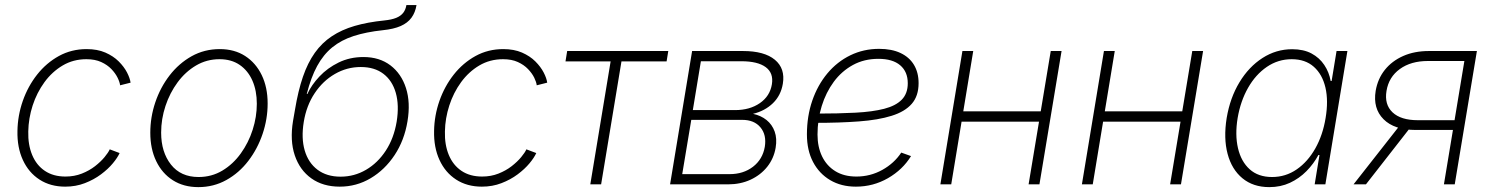

<svg xmlns="http://www.w3.org/2000/svg" viewBox="-20 -748 6053 779"><path d="M244.6 9.3Q184.6 9.3 140.4 -19.3Q96.2 -47.9 72.8 -98.9Q49.3 -149.9 50.8 -216.8Q51.8 -279.3 72.5 -338.6Q93.3 -397.9 130.6 -445.3Q168 -492.7 219 -520.8Q270 -548.8 331.5 -548.8Q375 -548.8 407.5 -534.7Q439.9 -520.5 461.7 -498.8Q483.4 -477.1 495.4 -453.9Q507.3 -430.7 509.8 -412.6L467.3 -401.9Q465.8 -415 457 -432.9Q448.2 -450.7 431.9 -467.8Q415.5 -484.9 390.6 -496.3Q365.7 -507.8 330.6 -507.8Q277.3 -507.8 234.4 -482.4Q191.4 -457 160.4 -414.6Q129.4 -372.1 112.5 -320.1Q95.7 -268.1 94.7 -214.8Q93.3 -160.6 110.6 -119.1Q127.9 -77.6 162.1 -54.7Q196.3 -31.7 245.6 -31.7Q281.7 -31.7 312 -43.7Q342.3 -55.7 365.5 -73.7Q388.7 -91.8 404.1 -110.4Q419.4 -128.9 425.3 -142.1L465.3 -127Q457 -108.4 437.7 -85.2Q418.5 -62 389.6 -40.5Q360.8 -19 324.2 -4.9Q287.6 9.3 244.6 9.3Z M784.7 11.2Q725.1 11.2 681.4 -16.6Q637.7 -44.4 613.8 -94.2Q589.8 -144 589.8 -209.5Q589.8 -272.5 610.1 -332.8Q630.4 -393.1 668 -441.9Q705.6 -490.7 757.3 -519.8Q809.1 -548.8 871.6 -548.8Q931.2 -548.8 974.6 -520.8Q1018.1 -492.7 1042 -443.1Q1065.9 -393.6 1065.9 -328.1Q1065.9 -265.1 1045.4 -204.6Q1024.9 -144 987.5 -95.2Q950.2 -46.4 898.4 -17.6Q846.7 11.2 784.7 11.2ZM785.6 -29.8Q838.9 -29.8 882.3 -55.9Q925.8 -82 957 -125.5Q988.3 -168.9 1005.1 -221.4Q1022 -273.9 1022 -327.1Q1022 -379.9 1004.2 -420.7Q986.3 -461.4 952.6 -484.6Q918.9 -507.8 870.6 -507.8Q818.8 -507.8 775.6 -482.4Q732.4 -457 700.7 -414.1Q668.9 -371.1 651.4 -318.1Q633.8 -265.1 633.8 -210Q633.8 -130.9 673.6 -80.3Q713.4 -29.8 785.6 -29.8Z M1358.4 9.3Q1290.5 9.3 1243.4 -24.2Q1196.3 -57.6 1176 -117.7Q1155.8 -177.7 1168.9 -257.3L1176.8 -302.7Q1189.5 -379.4 1209 -436.3Q1228.5 -493.2 1257.3 -533.7Q1286.1 -574.2 1326.2 -600.8Q1366.2 -627.4 1418.9 -642.8Q1471.7 -658.2 1539.1 -665Q1568.8 -668 1587.4 -675.5Q1606 -683.1 1616 -696Q1626 -709 1628.9 -727.5H1669.9Q1665 -697.3 1649.4 -676Q1633.8 -654.8 1605.5 -642.3Q1577.1 -629.9 1533.7 -625.5Q1465.3 -618.2 1414.8 -601.8Q1364.3 -585.4 1328.1 -555.9Q1292 -526.4 1266.8 -480.2Q1241.7 -434.1 1224.6 -366.7H1227.1Q1243.7 -403.3 1276.1 -437.7Q1308.6 -472.2 1354 -494.4Q1399.4 -516.6 1454.6 -516.6Q1519.5 -516.6 1564 -482.9Q1608.4 -449.2 1627.2 -390.6Q1646 -332 1633.3 -255.9Q1620.6 -178.7 1581.1 -118.9Q1541.5 -59.1 1483.9 -24.9Q1426.3 9.3 1358.4 9.3ZM1361.8 -31.2Q1417.5 -31.2 1465.1 -59.1Q1512.7 -86.9 1545.4 -137Q1578.1 -187 1589.4 -254.4Q1600.1 -321.3 1585.9 -371.1Q1571.8 -420.9 1535.6 -448.5Q1499.5 -476.1 1443.8 -476.1Q1387.7 -476.1 1338.9 -448Q1290 -419.9 1256.6 -369.6Q1223.1 -319.3 1212.4 -252.9Q1201.7 -187.5 1216.3 -137.5Q1231 -87.4 1268.3 -59.3Q1305.7 -31.2 1361.8 -31.2Z M1935.1 9.3Q1875 9.3 1830.8 -19.3Q1786.6 -47.9 1763.2 -98.9Q1739.7 -149.9 1741.2 -216.8Q1742.2 -279.3 1762.9 -338.6Q1783.7 -397.9 1821 -445.3Q1858.4 -492.7 1909.4 -520.8Q1960.4 -548.8 2022 -548.8Q2065.4 -548.8 2097.9 -534.7Q2130.4 -520.5 2152.1 -498.8Q2173.8 -477.1 2185.8 -453.9Q2197.8 -430.7 2200.2 -412.6L2157.7 -401.9Q2156.2 -415 2147.5 -432.9Q2138.7 -450.7 2122.3 -467.8Q2106 -484.9 2081.1 -496.3Q2056.2 -507.8 2021 -507.8Q1967.8 -507.8 1924.8 -482.4Q1881.8 -457 1850.8 -414.6Q1819.8 -372.1 1803 -320.1Q1786.1 -268.1 1785.2 -214.8Q1783.7 -160.6 1801 -119.1Q1818.4 -77.6 1852.5 -54.7Q1886.7 -31.7 1936 -31.7Q1972.2 -31.7 2002.4 -43.7Q2032.7 -55.7 2055.9 -73.7Q2079.1 -91.8 2094.5 -110.4Q2109.9 -128.9 2115.7 -142.1L2155.8 -127Q2147.5 -108.4 2128.2 -85.2Q2108.9 -62 2080.1 -40.5Q2051.3 -19 2014.6 -4.9Q1978 9.3 1935.1 9.3Z M2375 0 2457.5 -499H2274.4L2281.2 -541H2691.4L2684.6 -499H2501.5L2418.9 0Z M2698.7 0 2788.1 -541H2994.6Q3081.1 -541 3123.8 -505.6Q3166.5 -470.2 3156.2 -408.2Q3148.4 -360.8 3116 -329.3Q3083.5 -297.9 3035.2 -286.1Q3067.4 -279.3 3090.1 -261Q3112.8 -242.7 3123 -214.4Q3133.3 -186 3127 -148.4Q3119.6 -105 3093 -71.5Q3066.4 -38.1 3025.4 -19Q2984.4 0 2933.6 0ZM2748 -41.5H2940.4Q2996.1 -41.5 3035.2 -71.5Q3074.2 -101.6 3083 -152.3Q3090.8 -200.7 3065.4 -231.2Q3040 -261.7 2991.7 -261.7H2784.7ZM2791 -301.3H2962.4Q3022 -301.3 3063 -329.6Q3104 -357.9 3111.8 -406.2Q3119.1 -451.7 3086.7 -475.6Q3054.2 -499.5 2987.8 -499.5H2823.7Z M3452.6 9.3Q3393.1 9.3 3348.4 -17.1Q3303.7 -43.5 3278.8 -90.8Q3253.9 -138.2 3253.9 -202.6Q3253.9 -276.4 3275.6 -339.6Q3297.4 -402.8 3336.9 -450.2Q3376.5 -497.6 3430.2 -523.7Q3483.9 -549.8 3546.9 -549.8Q3597.7 -549.8 3633.5 -533Q3669.4 -516.1 3688.2 -484.9Q3707 -453.6 3707 -410.6Q3707 -358.4 3679.2 -326.7Q3651.4 -294.9 3597.4 -278.1Q3543.5 -261.2 3465.3 -255.4Q3387.2 -249.5 3286.6 -249.5L3290.5 -287.1Q3381.3 -287.1 3450.7 -290.8Q3520 -294.4 3567.4 -306.6Q3614.7 -318.8 3638.9 -343.8Q3663.1 -368.7 3663.1 -410.2Q3663.1 -457 3632.3 -483.2Q3601.6 -509.3 3543.9 -509.3Q3486.3 -509.3 3440.7 -484.4Q3395 -459.5 3363 -416.3Q3331.1 -373 3314 -317.9Q3296.9 -262.7 3296.9 -202.1Q3296.9 -151.9 3315.4 -113.5Q3334 -75.2 3369.1 -53.5Q3404.3 -31.7 3454.6 -31.7Q3511.2 -31.7 3559.6 -58.6Q3607.9 -85.4 3636.7 -128.9L3676.3 -114.7Q3642.6 -59.6 3582.8 -25.1Q3522.9 9.3 3452.6 9.3Z M4216.3 -296.4 4209.5 -254.4H3869.1L3876.5 -296.4ZM3928.7 -541 3839.4 0H3795.4L3884.8 -541ZM4287.1 -541 4197.3 0H4153.3L4243.2 -541Z M4790.5 -296.4 4783.7 -254.4H4443.4L4450.7 -296.4ZM4502.9 -541 4413.6 0H4369.6L4459 -541ZM4861.3 -541 4771.5 0H4727.5L4817.4 -541Z M5129.9 11.2Q5064.5 11.2 5021 -24.7Q4977.5 -60.5 4960.7 -123.8Q4943.8 -187 4957 -269.5Q4970.7 -351.1 5008.8 -414.1Q5046.9 -477.1 5102.3 -512.7Q5157.7 -548.3 5222.7 -548.3Q5269 -548.3 5301.3 -531Q5333.5 -513.7 5353 -484.4Q5372.6 -455.1 5378.9 -419.4H5382.8L5402.8 -541H5446.8L5357.4 0H5314L5333.5 -119.1H5329.1Q5310.1 -83.5 5280.8 -53.7Q5251.5 -23.9 5213.6 -6.3Q5175.8 11.2 5129.9 11.2ZM5141.1 -29.8Q5196.3 -29.8 5241.2 -60.8Q5286.1 -91.8 5316.7 -146Q5347.2 -200.2 5358.4 -269.5Q5370.1 -338.9 5357.7 -392.6Q5345.2 -446.3 5310.5 -477.1Q5275.9 -507.8 5220.7 -507.8Q5165.5 -507.8 5119.9 -476.6Q5074.2 -445.3 5043.7 -391.6Q5013.2 -337.9 5001.5 -269.5Q4990.2 -201.2 5002.9 -146.7Q5015.6 -92.3 5050.5 -61Q5085.4 -29.8 5141.1 -29.8Z M5882.3 0H5838.4L5921.4 -500.5H5773.4Q5704.6 -500.5 5659.7 -468Q5614.7 -435.5 5605.5 -379.4Q5596.2 -324.2 5629.9 -292.2Q5663.6 -260.3 5732.9 -260.3H5900.9L5894.5 -220.7H5724.6Q5636.7 -220.7 5593.3 -264.4Q5549.8 -308.1 5561.5 -379.4Q5569.8 -428.2 5598.6 -464.4Q5627.4 -500.5 5673.1 -520.8Q5718.8 -541 5777.3 -541H5972.2ZM5522 0H5471.7L5664.1 -245.1H5713.4Z"/></svg>

Font: Inter 17pt ExtraLight
Style: Italic
Weight: 250
Italic angle: -9.3988°
Version: Version 4.001;git-66647c0bb